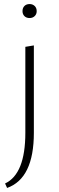

<svg xmlns="http://www.w3.org/2000/svg" viewBox="-20 -638 292 947"><path d="M126 -549Q110 -549 100.5 -558.5Q91 -568 91 -583Q91 -599 100.5 -608.5Q110 -618 126 -618Q141 -618 151 -608.5Q161 -599 161 -583Q161 -568 151 -558.5Q141 -549 126 -549ZM105 17V-407L147 -414V17Q147 242 15 289L5 267Q105 220 105 17Z"/></svg>

Font: EauTest Light
Style: Regular
Weight: 300
Designer: Christian Thalmann (Catharsis Fonts)
Version: Version 0.001;PS 000.001;hotconv 1.0.88;makeotf.lib2.5.64775